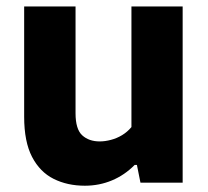

<svg xmlns="http://www.w3.org/2000/svg" viewBox="-20 -567 646 596"><path d="M243.5 9.5Q189 9.5 146.5 -11.8Q104 -33 79.5 -80Q55 -127 55 -204.5V-547H214.5V-215.5Q214.5 -166 235.2 -147Q256 -128 289.5 -128Q306 -128 324.2 -132.8Q342.5 -137.5 359 -147.5Q375.5 -157.5 388 -172.5V-547H547V0H416L405 -55H398Q367 -23.5 327.5 -7Q288 9.5 243.5 9.5Z"/></svg>

Font: Encode Sans Condensed Thin
Style: Bold
Weight: 700
Version: Version 3.002